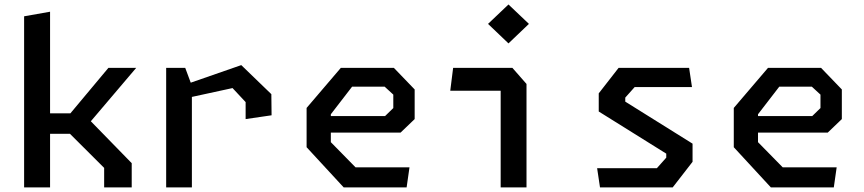

<svg xmlns="http://www.w3.org/2000/svg" viewBox="-20 -816 3760 836"><path d="M433.5 0H553.5V-105.5L375.5 -288L573 -520.5H452L286.5 -322.5H198V-765L85 -745V0H198V-233.5H284.5L433.5 -85Z M1049.5 -297.5 1162.5 -314 1161.5 -406 1030.5 -532.5 810.5 -456 786.5 -520.5H703.5V0H815.5V-394L992.5 -432.5L1049.5 -371.5Z M1476.5 0H1750.5L1763 -87.5H1528L1420.5 -197V-238.5H1724L1785.5 -297.5V-426.5L1695 -520.5H1464L1315 -346V-175ZM1420.5 -310.5V-318.5L1513 -438.5H1655L1692.5 -404V-345.5L1656.5 -310.5Z M2160 0H2272.5V-450.5L2211 -520.5H1953L1940.5 -421H2160ZM2105 -712 2194 -627 2283 -712 2194 -796.5Z M2592.5 0H2909L2995.5 -111.5V-190.5L2702.5 -373.5V-391L2743.5 -437H2993L2980.5 -520.5H2673.5L2587 -409.5V-330.5L2881 -147V-129.5L2840 -83.5H2580Z M3336.5 0H3610.5L3623 -87.5H3388L3280.5 -197V-238.5H3584L3645.5 -297.5V-426.5L3555 -520.5H3324L3175 -346V-175ZM3280.5 -310.5V-318.5L3373 -438.5H3515L3552.5 -404V-345.5L3516.5 -310.5Z"/></svg>

Font: Monaspace Krypton Medium
Style: Regular
Weight: 500
Designer: Riley Cran & the Lettermatic Team
Foundry: Lettermatic
Version: Version 1.101 (Monaspace Krypton)